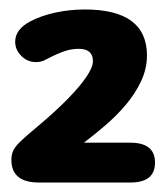

<svg xmlns="http://www.w3.org/2000/svg" viewBox="-20 -723 355 405"><path d="M157 -422Q178 -438 201.5 -458Q225 -478 245 -501.5Q265 -525 277.5 -551.5Q290 -578 290 -606Q290 -703 159 -703Q127 -703 97 -696.5Q67 -690 44 -678Q12 -661 12 -635Q12 -618 25 -605Q38 -592 56 -592Q68 -592 78 -598Q101 -610 116 -615Q131 -620 146 -620Q176 -620 176 -594Q176 -581 162 -560.5Q148 -540 122 -513.5Q96 -487 59 -456Q36 -437 24 -425.5Q12 -414 8 -405.5Q4 -397 4 -386Q4 -338 62 -338H255Q307 -338 307 -380Q307 -422 255 -422Z"/></svg>

Font: Beiruti Black
Style: Regular
Weight: 900
Designer: Arlette Boutros
Foundry: Boutros
Version: Version 1.41